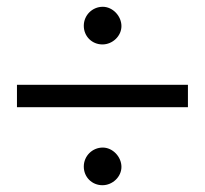

<svg xmlns="http://www.w3.org/2000/svg" viewBox="-20 -536 604 566"><path d="M338 -44C338 -74 312 -101 283 -101C252 -101 227 -76 227 -45C227 -14 251 10 282 10C312 10 338 -15 338 -44ZM534 -220V-286H30V-220ZM338 -459C338 -489 312 -516 283 -516C252 -516 227 -491 227 -460C227 -429 251 -405 282 -405C312 -405 338 -430 338 -459Z"/></svg>

Font: XITS
Style: Regular
Weight: 400
Designer: MicroPress Inc., with final additions and corrections provided by Coen Hoffman, Elsevier (retired)
Version: Version 1.302